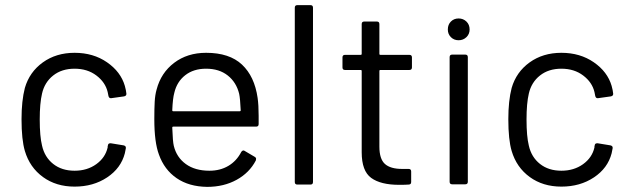

<svg xmlns="http://www.w3.org/2000/svg" viewBox="-20 -720 2459 749"><path d="M271 8Q199 8 147.5 -29.5Q96 -67 77 -131Q64 -175 64 -255Q64 -327 77 -377Q95 -439 147 -476.5Q199 -514 271 -514Q344 -514 397.5 -477Q451 -440 467 -385Q472 -367 473 -355V-353Q473 -346 464 -344L414 -337H412Q405 -337 403 -346L400 -361Q391 -399 356 -425.5Q321 -452 271 -452Q221 -452 187.5 -425.5Q154 -399 144 -355Q135 -317 135 -254Q135 -188 144 -152Q154 -107 187.5 -80.5Q221 -54 271 -54Q320 -54 355.5 -79.5Q391 -105 400 -145V-149L401 -153Q402 -161 410 -161Q411 -161 413 -161L462 -153Q471 -151 471 -144Q471 -143 471 -142L467 -122Q452 -64 398 -28Q344 8 271 8Z M985 -338Q989 -310 989 -268V-236Q989 -226 979 -226H656Q652 -226 652 -222Q654 -167 658 -151Q669 -106 705 -80Q741 -54 797 -54Q839 -54 871 -73Q903 -92 921 -127Q925 -133 930 -133Q932 -133 935 -131L974 -108Q979 -105 979 -100Q979 -97 978 -94Q953 -46 903 -18.5Q853 9 788 9Q717 8 669 -25Q621 -58 600 -117Q582 -165 582 -255Q582 -297 583.5 -323.5Q585 -350 591 -371Q608 -436 659.5 -475Q711 -514 784 -514Q875 -514 924 -468Q973 -422 985 -338ZM784 -452Q735 -452 702.5 -426.5Q670 -401 660 -358Q654 -337 652 -290Q652 -286 656 -286H915Q919 -286 919 -290Q917 -335 913 -354Q902 -399 868.5 -425.5Q835 -452 784 -452Z M1140 0Q1130 0 1130 -10V-690Q1130 -700 1140 -700H1191Q1201 -700 1201 -690V-10Q1201 0 1191 0Z M1587 -457Q1587 -447 1577 -447H1464Q1460 -447 1460 -443V-148Q1460 -100 1481.5 -80.5Q1503 -61 1549 -61H1574Q1584 -61 1584 -51V-10Q1584 0 1574 0Q1562 1 1537 1Q1465 1 1428 -26Q1391 -53 1391 -126V-443Q1391 -447 1387 -447H1326Q1316 -447 1316 -457V-496Q1316 -506 1326 -506H1387Q1391 -506 1391 -510V-626Q1391 -636 1401 -636H1450Q1460 -636 1460 -626V-510Q1460 -506 1464 -506H1577Q1587 -506 1587 -496Z M1769 -563Q1751 -563 1739 -575Q1727 -587 1727 -605Q1727 -624 1739 -636Q1751 -648 1769 -648Q1787 -648 1799.5 -636Q1812 -624 1812 -605Q1812 -587 1799.5 -575Q1787 -563 1769 -563ZM1744 -1Q1734 -1 1734 -11V-497Q1734 -507 1744 -507H1795Q1805 -507 1805 -497V-11Q1805 -1 1795 -1Z M2170 8Q2098 8 2046.5 -29.5Q1995 -67 1976 -131Q1963 -175 1963 -255Q1963 -327 1976 -377Q1994 -439 2046 -476.5Q2098 -514 2170 -514Q2243 -514 2296.5 -477Q2350 -440 2366 -385Q2371 -367 2372 -355V-353Q2372 -346 2363 -344L2313 -337H2311Q2304 -337 2302 -346L2299 -361Q2290 -399 2255 -425.5Q2220 -452 2170 -452Q2120 -452 2086.5 -425.5Q2053 -399 2043 -355Q2034 -317 2034 -254Q2034 -188 2043 -152Q2053 -107 2086.5 -80.5Q2120 -54 2170 -54Q2219 -54 2254.5 -79.5Q2290 -105 2299 -145V-149L2300 -153Q2301 -161 2309 -161Q2310 -161 2312 -161L2361 -153Q2370 -151 2370 -144Q2370 -143 2370 -142L2366 -122Q2351 -64 2297 -28Q2243 8 2170 8Z"/></svg>

Font: LinhAnh
Style: Regular
Weight: 400
Designer: Jeremy Tribby
Foundry: Tribby Type
Version: Version 1.408